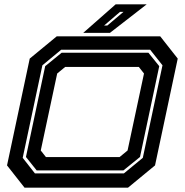

<svg xmlns="http://www.w3.org/2000/svg" viewBox="-20 -868 854 888"><path d="M93.5 0 12.5 -103 117.5 -597 242.5 -700H721L802 -597L697 -103L572 0ZM141.5 -66H553L640.5 -138L731.5 -566L674.5 -638H263L176 -566L85 -138ZM149.5 -80 100 -142 189 -562 265 -624H666.5L716.5 -562L627.5 -142L551 -80ZM192.5 -141.5H533L570 -172L646 -528L622 -558.5H281.5L244.5 -528L168.5 -172ZM365 -716 515 -848H658.5L488.5 -716ZM461.5 -750H476.5L551 -813H535Z"/></svg>

Font: Tourney Expanded Regular
Style: Bold Italic
Weight: 700
Width: 7
Italic angle: -12°
Designer: Tyler Finck
Foundry: Etcetera Type Co
Version: Version 1.010; ttfautohint (v1.8.3)